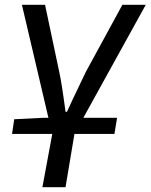

<svg xmlns="http://www.w3.org/2000/svg" viewBox="-20 -556 625 797"><path d="M39 -61 160 -67H181L71 -536H167L226 -257Q236 -213 252 -92H258L282 -144L336 -257L488 -536H585L326 -67H466L455 0H289L252 221H156L197 0H30Z"/></svg>

Font: Nebula Sans Medium
Style: Regular
Weight: 500
Italic angle: -9°
Designer: Paul D. Hunt for Adobe (as Source Sans)
Foundry: Nebula Entertainment & Broadcasting LLC
Version: Version 1.010